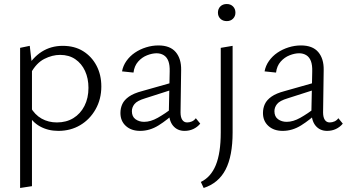

<svg xmlns="http://www.w3.org/2000/svg" viewBox="-20 -646 1728 955"><path d="M270 5Q219 5 178.5 -17.5Q138 -40 115 -86L131 -114Q153 -75 187 -56Q221 -37 263 -37Q310 -37 345 -58.5Q380 -80 400 -119Q420 -158 420 -209Q420 -256 403 -293Q386 -330 354.5 -351.5Q323 -373 279 -373Q240 -373 200.5 -353Q161 -333 133 -282L108 -301Q142 -360 188 -389Q234 -418 292 -418Q351 -418 393.5 -391.5Q436 -365 460 -319.5Q484 -274 484 -216Q484 -153 455.5 -102.5Q427 -52 379 -23.5Q331 5 270 5ZM80 289V-408L128 -418L139 -324V280Z M898 5Q862 5 840.5 -21Q819 -47 820 -98L824 -290Q825 -322 817.5 -342Q810 -362 794.5 -371.5Q779 -381 759 -381Q737 -381 711.5 -371Q686 -361 667 -339.5Q648 -318 644 -285L587 -291Q592 -319 609 -343Q626 -367 651 -384Q676 -401 706.5 -410.5Q737 -420 768 -420Q826 -420 854 -387Q882 -354 881 -298L878 -87Q878 -63 886.5 -50Q895 -37 911 -37Q923 -37 934.5 -42Q946 -47 954 -58L976 -31Q962 -14 942 -4.5Q922 5 898 5ZM677 5Q633 5 606 -19.5Q579 -44 579 -84Q579 -108 588.5 -128.5Q598 -149 621.5 -165.5Q645 -182 687 -193L853 -240L858 -207L702 -157Q662 -145 649 -128.5Q636 -112 636 -93Q636 -66 654 -53Q672 -40 697 -40Q729 -40 764.5 -60Q800 -80 844 -113L856 -91Q813 -50 769 -22.5Q725 5 677 5Z M1078 13V-408L1137 -418V13Q1137 130 1102 197.5Q1067 265 993 289L979 259Q1029 235 1053.5 175Q1078 115 1078 13ZM1108 -541Q1088 -541 1076 -553Q1064 -565 1064 -583Q1064 -602 1076 -614Q1088 -626 1108 -626Q1127 -626 1139 -614Q1151 -602 1151 -583Q1151 -565 1139 -553Q1127 -541 1108 -541Z M1607 5Q1571 5 1549.5 -21Q1528 -47 1529 -98L1533 -290Q1534 -322 1526.5 -342Q1519 -362 1503.5 -371.5Q1488 -381 1468 -381Q1446 -381 1420.5 -371Q1395 -361 1376 -339.5Q1357 -318 1353 -285L1296 -291Q1301 -319 1318 -343Q1335 -367 1360 -384Q1385 -401 1415.5 -410.5Q1446 -420 1477 -420Q1535 -420 1563 -387Q1591 -354 1590 -298L1587 -87Q1587 -63 1595.5 -50Q1604 -37 1620 -37Q1632 -37 1643.5 -42Q1655 -47 1663 -58L1685 -31Q1671 -14 1651 -4.5Q1631 5 1607 5ZM1386 5Q1342 5 1315 -19.5Q1288 -44 1288 -84Q1288 -108 1297.5 -128.5Q1307 -149 1330.5 -165.5Q1354 -182 1396 -193L1562 -240L1567 -207L1411 -157Q1371 -145 1358 -128.5Q1345 -112 1345 -93Q1345 -66 1363 -53Q1381 -40 1406 -40Q1438 -40 1473.5 -60Q1509 -80 1553 -113L1565 -91Q1522 -50 1478 -22.5Q1434 5 1386 5Z"/></svg>

Font: Ysabeau Office Light
Style: Regular
Weight: 300
Designer: Christian Thalmann (Catharsis Fonts)
Version: Version 2.001;gftools[0.9.30]; featfreeze: tnum,lnum,ss02